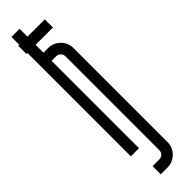

<svg xmlns="http://www.w3.org/2000/svg" viewBox="-300 -691 812 812"><g transform="rotate(-45 105.5 -285.5)"><path d="M181.6 -495.2V66.6Q181.6 98.3 159.3 120.6Q137 142.9 105.4 142.9H65V94.1Q65 94.1 105.4 94.1Q117 94.1 124.9 86.2Q132.9 78.3 132.9 66.6V-495.2Q132.9 -506.5 124.7 -514.6Q116.6 -522.7 105.4 -522.7H77.9V0H29.2V-618.5H23.3V-667.2H29.2V-714.3H77.9V-667.2H181.6V-618.5H77.9V-571.4H105.4Q137 -571.4 159.3 -549.1Q181.6 -526.9 181.6 -495.2Z"/></g></svg>

Font: Marapfhont
Style: Book
Weight: 400
Version: Version 0.15